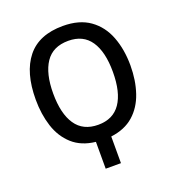

<svg xmlns="http://www.w3.org/2000/svg" viewBox="-132 -829 854 934"><g transform="rotate(-20 295.5 -362.0)"><path d="M297 -724Q382 -724 436 -685.5Q490 -647 515.5 -580.5Q541 -514 541 -431Q541 -354 519.5 -290.5Q498 -227 452.5 -187Q407 -147 335 -138V0H256V-139Q183 -147 137.5 -188Q92 -229 71.5 -292.5Q51 -356 51 -432Q51 -572 112 -648Q173 -724 297 -724ZM297 -647Q217 -647 179 -590.5Q141 -534 141 -431Q141 -326 179.5 -269.5Q218 -213 296 -213Q373 -213 411.5 -269Q450 -325 450 -431Q450 -535 412 -591Q374 -647 297 -647Z"/></g></svg>

Font: Avrile Sans Condensed
Style: Regular
Weight: 400
Width: 3
Designer: Monotype Design Team
Foundry: Monotype Imaging Inc.
Version: Version 2.001;September 10, 2019;FontCreator 11.5.0.2425 64-